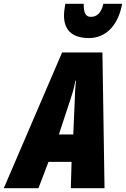

<svg xmlns="http://www.w3.org/2000/svg" viewBox="-78 -994 665 1014"><path d="M392 -793C479 -793 546 -857 567 -974H468C456 -923 433 -905 401 -905C370 -905 364 -935 364 -974H267C263 -951 260 -930 260 -912C260 -842 296 -793 392 -793ZM-58 0H125L178 -139H300L296 0H474L463 -717H250ZM233 -284 295 -472C306 -505 314 -533 320 -568H323C319 -531 318 -501 317 -469L309 -284Z"/></svg>

Font: Noto Sans ExtraCondensed Black
Style: Italic
Weight: 900
Width: 2
Italic angle: -12°
Designer: Monotype Design Team
Foundry: Monotype Imaging Inc.
Version: Version 2.013